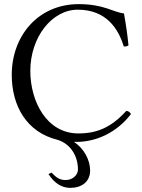

<svg xmlns="http://www.w3.org/2000/svg" viewBox="-20 -678 690 931"><path d="M215 166C244 211 280 233 321 233C375 233 417 204 417 149C417 98 388 43 339 10C343 10 347 10 351 10C448 10 547 -36 615 -125C610 -134 603 -140 592 -140C521 -62 453 -31 360 -31C205 -31 127 -188 127 -334C127 -498 232 -631 357 -631C495 -631 554 -539 580 -453C589 -452 596 -453 603 -458C598 -510 591 -558 581 -613C530 -618 485 -658 362 -658C164 -658 37 -503 37 -315C37 -166 108 -37 259 0C321 19 358 77 358 144C358 169 334 195 298 195C268 195 252 182 230 159Z"/></svg>

Font: Libertinus Serif Display
Style: Regular
Weight: 400
Designer: Philipp H. Poll, Khaled Hosny
Foundry: Caleb Maclennan
Version: Version 7.050;RELEASE